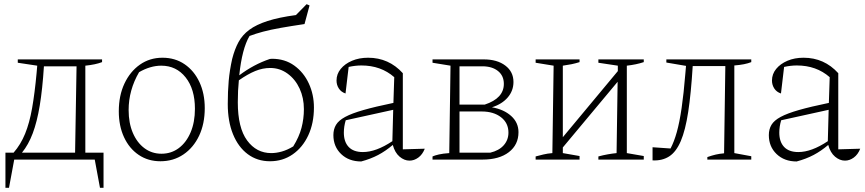

<svg xmlns="http://www.w3.org/2000/svg" viewBox="-20 -763 4136 918"><path d="M6 135V-33H45Q79 -72 100 -123.5Q121 -175 133.5 -246Q146 -317 155 -414L158 -449L65 -463V-479H468V-466Q437 -454 388 -449V-33H475V135H458L433 0H48L23 135ZM190 -446Q183 -336 170 -258Q157 -180 136.5 -125.5Q116 -71 85 -33H339L346 -446Z M747 8Q688 8 643 -22.5Q598 -53 573 -107Q548 -161 548 -231Q548 -306 575 -363.5Q602 -421 649 -454Q696 -487 757 -487Q817 -487 862.5 -456Q908 -425 933.5 -370.5Q959 -316 959 -246Q959 -171 932 -114Q905 -57 857 -24.5Q809 8 747 8ZM752 -28Q799 -28 835 -55Q871 -82 891.5 -130.5Q912 -179 912 -243Q912 -337 867.5 -393Q823 -449 751 -449Q699 -449 645 -418Q595 -332 595 -237Q595 -175 615 -128Q635 -81 670.5 -54.5Q706 -28 752 -28Z M1271 8Q1210 8 1164.5 -26Q1119 -60 1094 -121.5Q1069 -183 1069 -266Q1069 -326 1073.5 -376.5Q1078 -427 1090 -481Q1102 -528 1120.5 -562Q1139 -596 1172 -620.5Q1205 -645 1259 -662.5Q1313 -680 1395 -691L1446 -743L1460 -737L1436 -648Q1369 -638 1321 -629.5Q1273 -621 1237.5 -611.5Q1202 -602 1173 -591Q1137 -530 1124 -403Q1193 -455 1270 -481Q1274 -482 1280 -482Q1342 -482 1387 -449.5Q1432 -417 1456.5 -364Q1481 -311 1481 -249Q1481 -174 1454 -116Q1427 -58 1379.5 -25Q1332 8 1271 8ZM1117 -274Q1117 -152 1161.5 -91.5Q1206 -31 1277 -31Q1301 -31 1327.5 -38.5Q1354 -46 1382 -63Q1410 -108 1421.5 -151.5Q1433 -195 1433 -241Q1433 -295 1412.5 -339.5Q1392 -384 1355 -411Q1318 -438 1272 -438Q1236 -438 1200.5 -423.5Q1165 -409 1122 -379Q1117 -331 1117 -274Z M1707 9Q1648 9 1611 -26.5Q1574 -62 1574 -117Q1574 -145 1586.5 -166Q1599 -187 1630.5 -204Q1662 -221 1718 -237Q1774 -253 1861 -271L1865 -394Q1801 -450 1708 -450Q1679 -450 1647 -443L1632 -316Q1611 -323 1600 -340Q1589 -357 1589 -378Q1589 -409 1609 -433.5Q1629 -458 1663 -472.5Q1697 -487 1740 -487Q1839 -487 1906 -413V-49L2011 -52Q2000 -24 1980 -9.5Q1960 5 1938 5Q1913 5 1890.5 -14Q1868 -33 1858 -70Q1824 -41 1788 -22Q1752 -3 1707 9ZM1624 -129Q1624 -85 1647 -60.5Q1670 -36 1715 -36Q1778 -36 1856 -88L1860 -238L1633 -188Q1624 -158 1624 -129Z M2048 0V-15Q2059 -20 2078.5 -24.5Q2098 -29 2128 -31L2134 -449L2048 -463V-479H2293Q2357 -479 2396 -449.5Q2435 -420 2435 -371Q2435 -329 2407.5 -297Q2380 -265 2332 -250Q2389 -240 2424 -208.5Q2459 -177 2459 -131Q2459 -71 2413 -35.5Q2367 0 2287 0ZM2286 -446H2177V-263H2298Q2389 -293 2389 -362Q2389 -401 2361 -423.5Q2333 -446 2286 -446ZM2283 -230H2177V-33H2324Q2366 -43 2388.5 -68.5Q2411 -94 2411 -129Q2411 -175 2375.5 -202.5Q2340 -230 2283 -230Z M2541 0V-15Q2560 -20 2578.5 -24.5Q2597 -29 2621 -31L2627 -449L2541 -463V-479H2751V-466Q2732 -460 2712.5 -456Q2693 -452 2671 -449V-107L2934 -423V-449L2841 -463V-479H3058V-466Q3022 -454 2977 -449V-31L3058 -17V0H2841V-15Q2863 -21 2885.5 -25Q2908 -29 2928 -31L2933 -372L2671 -58V-31L2751 -17V0Z M3100 4V-59L3186 -53Q3203 -85 3216 -131.5Q3229 -178 3239 -246.5Q3249 -315 3257 -413L3260 -448L3166 -464V-479H3572V-466Q3557 -460 3537 -456Q3517 -452 3491 -450V-31L3572 -16V0H3362V-12Q3385 -20 3402.5 -24Q3420 -28 3442 -30L3448 -447H3292Q3284 -316 3270.5 -228Q3257 -140 3235 -88.5Q3213 -37 3180 -15.5Q3147 6 3100 4Z M3789 9Q3730 9 3693 -26.5Q3656 -62 3656 -117Q3656 -145 3668.5 -166Q3681 -187 3712.5 -204Q3744 -221 3800 -237Q3856 -253 3943 -271L3947 -394Q3883 -450 3790 -450Q3761 -450 3729 -443L3714 -316Q3693 -323 3682 -340Q3671 -357 3671 -378Q3671 -409 3691 -433.5Q3711 -458 3745 -472.5Q3779 -487 3822 -487Q3921 -487 3988 -413V-49L4093 -52Q4082 -24 4062 -9.5Q4042 5 4020 5Q3995 5 3972.5 -14Q3950 -33 3940 -70Q3906 -41 3870 -22Q3834 -3 3789 9ZM3706 -129Q3706 -85 3729 -60.5Q3752 -36 3797 -36Q3860 -36 3938 -88L3942 -238L3715 -188Q3706 -158 3706 -129Z"/></svg>

Font: Piazzolla ExtraLight
Style: Regular
Weight: 200
Designer: Juan Pablo del Peral
Foundry: Huerta Tipografica
Version: Version 1.330